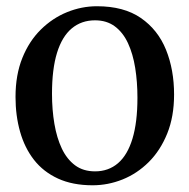

<svg xmlns="http://www.w3.org/2000/svg" viewBox="-20 -568 592 600"><path d="M28.5 -265Q28.5 -334 49.8 -386.8Q71 -439.5 107.5 -475.5Q144 -511.5 189.5 -530Q235 -548.5 283 -548.5Q367 -548.5 420.2 -511.8Q473.5 -475 498.8 -412.5Q524 -350 524 -272.5Q524 -203.5 502.5 -150.5Q481 -97.5 444.8 -61.5Q408.5 -25.5 363 -7.2Q317.5 11 269.5 11Q207 11 161.2 -10Q115.5 -31 86.2 -68.5Q57 -106 42.8 -156.2Q28.5 -206.5 28.5 -265ZM277 -32.5Q319 -32.5 348.8 -58Q378.5 -83.5 394 -134.8Q409.5 -186 409.5 -262.5Q409.5 -312 402.5 -355.8Q395.5 -399.5 380 -433Q364.5 -466.5 339 -485.5Q313.5 -504.5 277 -504.5Q234.5 -504.5 204.2 -479.2Q174 -454 158.2 -403Q142.5 -352 142.5 -275Q142.5 -225 150 -181Q157.5 -137 173.2 -103.8Q189 -70.5 214.5 -51.5Q240 -32.5 277 -32.5Z"/></svg>

Font: Merriweather 72pt
Style: Regular
Weight: 400
Version: Version 2.100